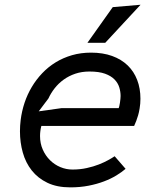

<svg xmlns="http://www.w3.org/2000/svg" viewBox="-20 -780 690 808"><path d="M508.5 -69.5Q493 -56 470.2 -42Q447.5 -28 418 -16.8Q388.5 -5.5 352.8 1.5Q317 8.5 276 8.5Q219.5 8.5 179.5 -10.8Q139.5 -30 113.8 -62.5Q88 -95 76 -137.8Q64 -180.5 64 -227.5Q64 -251 67 -275Q71.5 -311.5 83.2 -347Q95 -382.5 113.8 -414Q132.5 -445.5 157.8 -472Q183 -498.5 214.5 -517.8Q246 -537 283.2 -547.8Q320.5 -558.5 363 -558.5Q413 -558.5 451.8 -544.5Q490.5 -530.5 517 -505Q543.5 -479.5 557.2 -443.8Q571 -408 571 -364.5Q571 -343.5 567.5 -323Q565 -307.5 561.2 -294.5Q557.5 -281.5 553.5 -271.5Q549 -260 544.5 -250H154Q151 -238.5 149.8 -228Q148.5 -217.5 148.5 -207.5Q148.5 -176.5 160 -150.5Q171.5 -124.5 190.5 -105.8Q209.5 -87 234 -76.8Q258.5 -66.5 285 -66.5Q317 -66.5 345.2 -72.8Q373.5 -79 396.2 -88Q419 -97 436 -106.5Q453 -116 462.5 -122.5ZM479.5 -325Q480.5 -326.5 482 -333Q483.5 -339.5 484.8 -347.8Q486 -356 486.8 -363.8Q487.5 -371.5 487.5 -376Q487.5 -394 482 -412.2Q476.5 -430.5 462 -445.5Q447.5 -460.5 422 -469.8Q396.5 -479 356.5 -479Q324 -479 296.8 -469.8Q269.5 -460.5 247.8 -444.8Q226 -429 210 -408.5Q194 -388 184 -366L143 -311.5L239.5 -325ZM454.5 -750 571.5 -760 423 -600H348Z"/></svg>

Font: B612 Mono
Style: Italic
Weight: 400
Italic angle: -10°
Version: Version 1.005